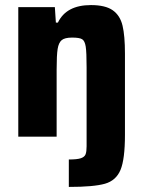

<svg xmlns="http://www.w3.org/2000/svg" viewBox="-20 -538 564 756"><path d="M321 38V-273Q321 -332 317.5 -354.5Q314 -377 303.5 -383.5Q293 -390 264 -390Q235 -390 223 -380Q211 -370 207 -345.5Q203 -321 203 -264V0H52V-510H196L200 -449H208Q241 -518 338 -518Q395 -518 424 -497.5Q453 -477 462.5 -437Q472 -397 472 -327V-7Q472 89 454.5 131Q437 173 393 185.5Q349 198 251 198V90Q284 90 298.5 85Q313 80 317 69.5Q321 59 321 38Z"/></svg>

Font: Saira Semi Condensed
Style: Bold
Weight: 700
Width: 4
Designer: Hector Gatti with collaboration of the Omnibus-Type team
Foundry: Omnibus-Type
Version: Version 1.001; ttfautohint (v1.8)